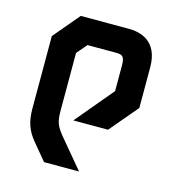

<svg xmlns="http://www.w3.org/2000/svg" viewBox="-90 -648 669 726"><g transform="rotate(15 244.5 -285.0)"><path d="M138 -570 52 -468V-185C52 -133 64 -100 93 -65L147 0H284L197 -104C162 -145 157 -160 157 -207V-430L191 -470H305C331 -470 337 -460 337 -428V-329L213 -181H349L442 -291V-450C442 -553 372 -570 326 -570Z"/></g></svg>

Font: Tekex
Style: Regular
Weight: 400
Designer: NC Empire
Foundry: NC Empire
Version: Version 1.001;hotconv 1.0.109;makeotfexe 2.5.65596